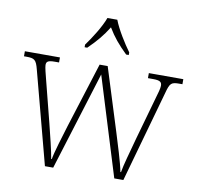

<svg xmlns="http://www.w3.org/2000/svg" viewBox="-84 -852 960 938"><g transform="rotate(10 396.5 -383.0)"><path d="M289 -619V-606H302C345 -648 371 -679 399 -724C426 -679 452 -648 495 -606H508V-619C480 -657 440 -721 423 -766H374C358 -721 317 -657 289 -619ZM78 -458 199 0H240L392 -489L543 0H588L716 -456C729 -505 736 -511 776 -511H791V-536H620V-511H646C681 -511 689 -503 689 -485C689 -472 682 -448 674 -421L615 -212C594 -134 576 -73 570 -36H567C560 -76 528 -178 513 -226L416 -535H376L274 -212C259 -163 231 -73 226 -40H223C218 -74 196 -162 184 -210L130 -422C125 -441 116 -476 116 -487C116 -504 123 -511 158 -511H179V-536H5V-511H17C57 -511 66 -505 78 -458Z"/></g></svg>

Font: Noto Serif Ethiopic SemiCondensed ExtraLight
Style: Regular
Weight: 200
Width: 4
Designer: Monotype Design Team
Foundry: Monotype Imaging Inc.
Version: Version 2.102